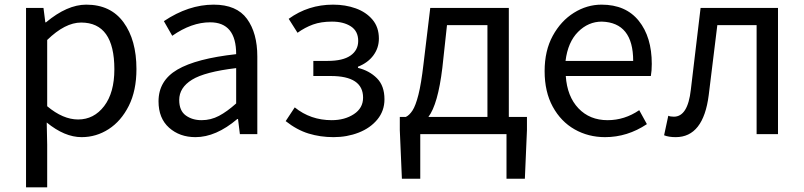

<svg xmlns="http://www.w3.org/2000/svg" viewBox="-20 -577 3458 826"><path d="M183 229H92V-543H167L175 -481H178Q269 -557 351 -557Q456 -557 511.5 -481Q567 -405 567 -280Q567 -187 534 -121.5Q501 -56 447.5 -21.5Q394 13 331 13Q258 13 181 -50L183 45ZM316 -63Q384 -63 428 -120.5Q472 -178 472 -279Q472 -480 329 -480Q260 -480 183 -405V-120Q251 -63 316 -63Z M821 13Q753 13 707.5 -27.5Q662 -68 662 -141Q662 -230 743 -277.5Q824 -325 996 -344Q996 -481 884 -481Q804 -481 721 -423L685 -486Q791 -557 899 -557Q998 -557 1042.5 -496Q1087 -435 1087 -334V0H1012L1004 -65H1001Q909 13 821 13ZM847 -60Q887 -60 922 -78.5Q957 -97 996 -132V-284Q861 -268 806 -234Q751 -200 751 -147Q751 -101 779 -80.5Q807 -60 847 -60Z M1415 13Q1358 13 1307.5 -2.5Q1257 -18 1209 -56L1248 -115Q1316 -60 1407 -60Q1463 -60 1502.5 -86Q1542 -112 1542 -157Q1542 -250 1403 -250H1328V-315H1390Q1455 -315 1488 -338Q1521 -361 1521 -401Q1521 -443 1489.5 -463.5Q1458 -484 1408 -484Q1361 -484 1326.5 -471.5Q1292 -459 1260 -436L1222 -496Q1306 -557 1413 -557Q1466 -557 1510.5 -541Q1555 -525 1582.5 -492.5Q1610 -460 1610 -411Q1610 -371 1586.5 -339Q1563 -307 1520 -290V-285Q1569 -273 1601.5 -240.5Q1634 -208 1634 -150Q1634 -100 1603.5 -63Q1573 -26 1523 -6.5Q1473 13 1415 13Z M2077 -74V-469H1903L1883 -285Q1864 -128 1823 -74ZM2238 192H2159V0H1788V192H1709L1700 -17V-74H1726Q1741 -81 1754.5 -101.5Q1768 -122 1780 -169Q1792 -216 1802 -302L1831 -543H2169V-74H2247V-17Z M2583 13Q2511 13 2452 -20.5Q2393 -54 2358 -118Q2323 -182 2323 -271Q2323 -359 2358 -423Q2393 -487 2449 -522Q2505 -557 2568 -557Q2672 -557 2728 -487.5Q2784 -418 2784 -302Q2784 -272 2780 -250H2414Q2420 -162 2468.5 -111Q2517 -60 2594 -60Q2667 -60 2730 -103L2763 -43Q2679 13 2583 13ZM2704 -315Q2704 -480 2569 -484Q2511 -484 2467 -440Q2423 -396 2413 -315Z M2887 13Q2857 13 2837 5L2855 -79Q2864 -75 2879 -75Q2939 -75 2952 -191L2994 -543H3327V0H3235V-469H3066L3029 -168Q3006 13 2887 13Z"/></svg>

Font: Source Han Sans & Saira Hybrid
Style: Regular
Weight: 400
Designer: Ryoko NISHIZUKA 西塚涼子 (kana & ideographs); Paul D. Hunt (Latin, Greek & Cyrillic); Wenlong ZHANG 张文龙 (bopomofo); Sandoll 
Foundry: Adobe Systems Incorporated
Version: Version 1.00;August 2, 2021;FontCreator 13.0.0.2675 64-bit